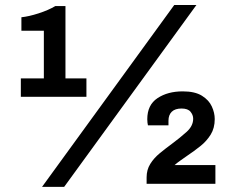

<svg xmlns="http://www.w3.org/2000/svg" viewBox="-20 -718 927 750"><path d="M144.2 12 660.6 -698.4H747.2L230.6 12ZM552.7 0V-25Q552.7 -54.8 567 -77.7Q581.3 -100.7 604 -119.3Q626.7 -138 650.7 -155.6Q683.4 -179.8 709 -202.9Q734.6 -226 734.6 -254.3Q734.6 -268.6 724.4 -281.3Q714.2 -294.1 689 -294.1Q664 -294.1 651 -281.6Q638.1 -269 638.1 -246.5V-228.4H557.9Q556.9 -232.4 556.1 -238.8Q555.3 -245.3 555.3 -252.2Q555.3 -308.2 595.2 -334.6Q635.2 -361.1 693.7 -361.1Q741.3 -361.1 768.7 -344.1Q796.1 -327 807.4 -302.2Q818.8 -277.3 818.8 -252.9Q818.8 -217.7 803 -192.2Q787.1 -166.6 762.7 -147.2Q738.3 -127.8 711.8 -110Q698.8 -100.7 685.9 -91.8Q673 -82.9 662 -73.3H821.4V0ZM61.4 -340V-411.8H151.3V-598H63.6V-650.6Q92 -653.4 130.6 -665.8Q169.1 -678.2 196.1 -694.3H235.7V-411.8H317.6V-340Z"/></svg>

Font: Archivo Variable SemiBold
Style: Regular
Weight: 600
Designer: Hector Gatti
Foundry: Omnibus-Type
Version: Version 2.001